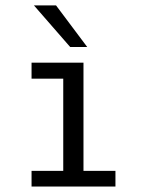

<svg xmlns="http://www.w3.org/2000/svg" viewBox="-20 -684 540 704"><path d="M95.7 -454.1H286.1V-57.6H403.3V0H95.7V-57.6H211.9V-395.5H95.7ZM185.5 -664.1 299.8 -511.7H237.3L104.5 -664.1Z"/></svg>

Font: BabelStone Coelbren y Beirdd
Style: Regular
Weight: 400
Designer: Andrew West
Foundry: BabelStone
Version: Version 1.00;September 27, 2022